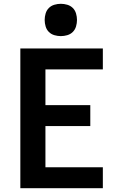

<svg xmlns="http://www.w3.org/2000/svg" viewBox="-20 -990 640 1010"><path d="M87 0V-735H521V-625H219V-437H455V-327H219V-110H521V0ZM300 -800Q283 -800 266 -805Q249 -810 237 -822Q225 -834 220 -851Q215 -868 215 -885Q215 -902 220 -919Q225 -936 237 -948Q249 -960 266 -965Q283 -970 300 -970Q317 -970 334 -965Q351 -960 363 -948Q375 -936 380 -919Q385 -902 385 -885Q385 -868 380 -851Q375 -834 363 -822Q351 -810 334 -805Q317 -800 300 -800Z"/></svg>

Font: Iosevka Curly XBdEx
Style: Regular
Weight: 800
Width: 7
Monospace: yes
Designer: Belleve Invis
Foundry: Belleve Invis
Version: Version 11.1.0; ttfautohint (v1.8.3)